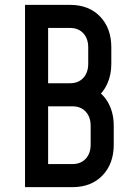

<svg xmlns="http://www.w3.org/2000/svg" viewBox="-20 -770 548 790"><path d="M83 0V-750H268Q345.5 -750 391.8 -702Q438 -654 438 -575V-507.5Q438 -462 421.5 -425.5Q405 -389 375.5 -366.5L373.5 -401.5Q408 -380.5 428 -341.8Q448 -303 448 -252.5V-175Q448 -96.5 401.8 -48.2Q355.5 0 278 0ZM178 -95H278Q312.5 -95 332.8 -117Q353 -139 353 -175V-252.5Q353 -288.5 332.8 -310.5Q312.5 -332.5 278 -332.5H178ZM178 -427.5H268Q302.5 -427.5 322.8 -449.5Q343 -471.5 343 -507.5V-575Q343 -611 322.8 -633Q302.5 -655 268 -655H178Z"/></svg>

Font: Mohave Light Medium
Style: Regular
Weight: 500
Version: Version 2.003